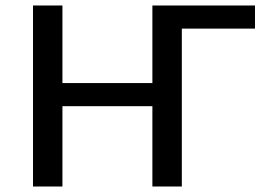

<svg xmlns="http://www.w3.org/2000/svg" viewBox="-20 -678 976 698"><path d="M907 -574H641V0H534V-292H207V0H100V-658H207V-376H534V-658H907Z"/></svg>

Font: Ysabeau SC Semibold
Style: Regular
Weight: 600
Designer: Christian Thalmann (Catharsis Fonts)
Version: Version 0.003